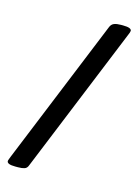

<svg xmlns="http://www.w3.org/2000/svg" viewBox="-118 -768 658 912"><g transform="rotate(15 211.0 -312.0)"><path d="M50 78Q9 78 9 62Q9 59 11.5 52.5Q14 46 17 38L309 -678Q315 -692 327.5 -697Q340 -702 361 -702H371Q413 -702 413 -686Q413 -680 404 -660L112 56Q107 70 95 74Q83 78 63 78Z"/></g></svg>

Font: Asap SemiBold
Style: Regular
Weight: 600
Designer: Pablo Cosgaya
Foundry: Omnibus-Type
Version: Version 3.001; ttfautohint (v1.8.3)